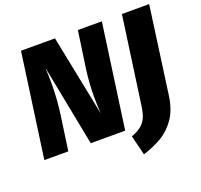

<svg xmlns="http://www.w3.org/2000/svg" viewBox="-146 -860 1261 1205"><g transform="rotate(-20 484.5 -257.5)"><path d="M556 0H326L220 -542Q223 -491 223 -435Q223 -329 208 -225L176 0H16L113 -695H340L449 -153Q445 -208 445 -270Q445 -358 458 -453L493 -695H653ZM888 -107Q875 -20 835.5 36.5Q796 93 742 125Q688 157 616 180L583 48Q628 32 653 9.5Q678 -13 689 -42Q700 -71 706 -116L787 -695H969Z"/></g></svg>

Font: Trujillo ExtraBold
Style: Italic
Weight: 800
Italic angle: -8°
Designer: Fira Sans original fonts by bBox Type GmbH, Carrois Corporate GbR, & Edenspiekermann AG / Changes by Cristiano Sobral
Foundry: Fira Sans original fonts by bBox Type GmbH, Carrois Corporate GbR, & Edenspiekermann AG / Changes by Cristiano Sobral
Version: Version 4.301;July 28, 2020;FontCreator 13.0.0.2655 64-bit